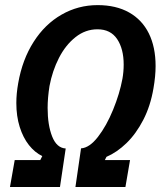

<svg xmlns="http://www.w3.org/2000/svg" viewBox="-20 -750 644 770"><path d="M39 -108H141.5L149.5 -124Q119.5 -138.5 96 -168.2Q72.5 -198 59 -241Q45.5 -284 45.5 -337Q45.5 -374.5 53 -416.5Q69.5 -511 114.8 -582Q160 -653 226.8 -691.2Q293.5 -729.5 371.5 -729.5Q445.5 -729.5 497.8 -700Q550 -670.5 577 -615.8Q604 -561 604 -485Q604 -444.5 595.5 -396Q583.5 -325 554.5 -269Q525.5 -213 487.2 -176Q449 -139 407 -121L400.5 -108H501.5L483 0H282.5L305 -155Q338.5 -157 372.8 -201Q407 -245 433.5 -309.8Q460 -374.5 471 -434Q476 -462 476 -491Q476 -554 449.8 -593.2Q423.5 -632.5 371 -632.5Q322.5 -632.5 282.8 -601Q243 -569.5 216.5 -517.8Q190 -466 178.5 -405Q171 -357.5 171 -317Q171 -248.5 189.2 -202.5Q207.5 -156.5 243.5 -154.5L220.5 0H20Z"/></svg>

Font: JuliaMono ExtraBoldItalic
Style: Regular
Weight: 800
Italic angle: -9°
Monospace: yes
Designer: cormullion
Foundry: corm
Version: Version 0.049; ttfautohint (v1.8.4)